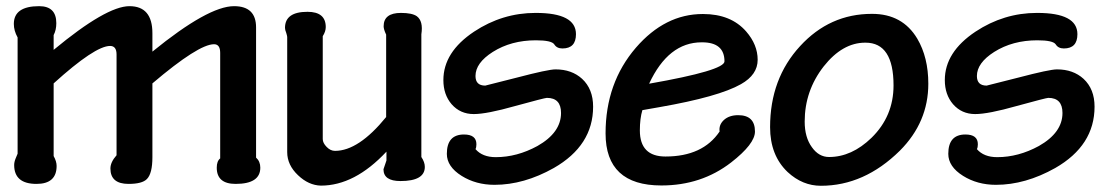

<svg xmlns="http://www.w3.org/2000/svg" viewBox="-20 -597 3614 626"><path d="M154.9 -88.2Q164.6 -70.8 164.6 -55.9Q164.6 2.6 99 2.6Q26.2 2.6 26.2 -59Q26.2 -68.7 30.8 -80L37.4 -95.9V-474.9Q25.1 -496.9 25.1 -519Q25.1 -576.9 107.7 -576.9Q163.6 -576.9 163.6 -521.5Q163.6 -499 154.9 -482.6V-434.4Q326.7 -576.9 402.1 -576.9Q476.9 -576.9 476.9 -488.7V-428.7Q659 -576.9 743.1 -576.9Q814.9 -576.9 814.9 -507.7V-83.1Q828.7 -70.8 828.7 -50.3Q828.7 2.6 748.2 2.6Q686.7 2.6 686.7 -50.3Q686.7 -71.8 697.9 -80.5V-424.6Q697.9 -452.8 677.9 -452.8Q627.2 -452.8 476.9 -325.1V-84.6Q476.9 -31.3 459 -13.3Q443.6 2.6 399 2.6Q340 2.6 340 -47.7Q340 -68.2 360 -90.8V-419.5Q360 -447.2 339 -447.2Q289.7 -447.2 154.9 -325.1Z M1032.3 -143.6Q1032.3 -130.8 1045.1 -117.9Q1057.4 -105.1 1072.3 -105.1Q1149.2 -105.1 1239 -215.4V-484.1Q1230.8 -501.5 1230.8 -511.3Q1230.8 -554.9 1287.2 -554.9Q1323.6 -554.9 1339 -544.1Q1360.5 -528.2 1353.8 -485.1V-85.1Q1365.1 -68.2 1365.1 -52.8Q1365.1 -6.7 1285.6 -6.7Q1230.3 -6.7 1230.3 -45.1L1240 -73.8V-102.6Q1136.4 8.2 1026.2 8.2Q986.2 7.2 951.8 -25.6Q916.4 -59 916.4 -101V-476.4Q916.4 -479.5 913.3 -489.7Q909.2 -499.5 909.2 -506.2Q909.2 -558.5 982.6 -558.5Q1042.1 -558.5 1042.1 -508.7Q1042.1 -494.4 1032.3 -479Z M1727.2 -554.9Q1857.9 -554.9 1857.9 -485.6Q1857.9 -439 1813.8 -439Q1795.4 -439 1787.2 -452.3Q1778.5 -465.6 1727.2 -465.6Q1646.7 -465.6 1586.7 -427.7Q1530.3 -391.8 1530.3 -349.2Q1530.3 -317.9 1562.1 -317.9Q1563.6 -317.9 1665.6 -344.1Q1767.2 -370.8 1791.3 -370.8Q1844.1 -370.8 1877.9 -340Q1913.8 -306.7 1913.8 -249.2Q1913.8 -122.6 1785.6 -49.2Q1688.2 5.6 1592.3 5.6Q1531.8 5.6 1485.1 -23.6Q1436.9 -53.8 1436.9 -95.4Q1436.9 -158.5 1492.8 -158.5Q1533.3 -158.5 1533.3 -126.7Q1533.3 -116.4 1530.3 -110.8Q1552.8 -84.6 1596.4 -84.6Q1665.6 -84.6 1732.3 -121Q1809.2 -164.6 1809.2 -228.7Q1809.2 -277.9 1763.1 -277.9Q1756.4 -277.9 1659.5 -251.3Q1567.2 -225.1 1524.6 -225.1Q1480.5 -225.1 1452.3 -257.4Q1425.6 -288.7 1425.6 -335.9Q1425.6 -427.2 1525.6 -493.8Q1617.9 -554.9 1726.2 -554.9Z M2272.3 -551.3Q2363.1 -551.3 2412.8 -494.4Q2450.3 -451.3 2450.3 -402.1Q2450.3 -353.3 2395.9 -322.6Q2323.6 -281.5 2130.3 -247.7L2074.4 -237.9Q2066.2 -210.3 2066.2 -171.8Q2066.2 -86.7 2149.7 -86.7Q2271.3 -86.7 2326.2 -168.2Q2323.1 -189.7 2340 -205.6Q2357.4 -221.5 2386.7 -221.5Q2441.5 -221.5 2441.5 -168.2Q2441.5 -127.7 2363.6 -67.2Q2266.7 7.7 2136.4 7.7Q1954.4 7.7 1954.4 -162.1Q1954.4 -326.7 2053.3 -441.5Q2148.2 -551.3 2271.3 -551.3ZM2267.7 -459Q2159 -459 2096.4 -324.1Q2342.1 -367.2 2342.1 -396.9Q2342.1 -459 2269.2 -459Z M2823.6 -551.8Q2922.6 -551.8 2970.8 -470.8Q3006.7 -409.7 3006.7 -324.1Q3006.7 -198.5 2913.8 -105.6Q2797.9 8.7 2656.4 8.7Q2596.4 8.7 2548.2 -35.9Q2490.8 -90.3 2490.8 -182.6Q2490.8 -340.5 2588.7 -446.7Q2685.1 -551.8 2822.6 -551.8ZM2801 -457.9Q2726.7 -457.9 2665.6 -380.5Q2603.6 -301 2603.6 -200.5Q2603.6 -149.2 2627.2 -116.9Q2649.7 -85.1 2683.1 -85.1Q2756.9 -85.1 2821.5 -147.7Q2893.3 -217.9 2893.3 -318.5Q2893.3 -457.9 2802.1 -457.9Z M3362.1 -554.9Q3492.8 -554.9 3492.8 -485.6Q3492.8 -439 3448.7 -439Q3430.3 -439 3422.1 -452.3Q3413.3 -465.6 3362.1 -465.6Q3281.5 -465.6 3221.5 -427.7Q3165.1 -391.8 3165.1 -349.2Q3165.1 -317.9 3196.9 -317.9Q3198.5 -317.9 3300.5 -344.1Q3402.1 -370.8 3426.2 -370.8Q3479 -370.8 3512.8 -340Q3548.7 -306.7 3548.7 -249.2Q3548.7 -122.6 3420.5 -49.2Q3323.1 5.6 3227.2 5.6Q3166.7 5.6 3120 -23.6Q3071.8 -53.8 3071.8 -95.4Q3071.8 -158.5 3127.7 -158.5Q3168.2 -158.5 3168.2 -126.7Q3168.2 -116.4 3165.1 -110.8Q3187.7 -84.6 3231.3 -84.6Q3300.5 -84.6 3367.2 -121Q3444.1 -164.6 3444.1 -228.7Q3444.1 -277.9 3397.9 -277.9Q3391.3 -277.9 3294.4 -251.3Q3202.1 -225.1 3159.5 -225.1Q3115.4 -225.1 3087.2 -257.4Q3060.5 -288.7 3060.5 -335.9Q3060.5 -427.2 3160.5 -493.8Q3252.8 -554.9 3361 -554.9Z"/></svg>

Font: Myanmar Handwriting
Style: Regular
Weight: 400
Designer: Khon Soe Zaw Thu
Foundry: PaOh Unicode khonsoezawthu@gmail.com and @hotmail.com
Version: Version 1.30 November 9, 2016